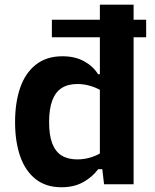

<svg xmlns="http://www.w3.org/2000/svg" viewBox="-20 -785 660 818"><path d="M486 -700.8H602.7V-626.3H201V-700.8H471.5ZM405.5 -765H549.2V0H423.3L412.1 -96.2H405.5ZM245.8 -545.3Q299.8 -545.3 338.3 -524Q376.9 -502.8 397.9 -468.8H427.1V-388.5Q399.8 -408.1 369.6 -417.6Q339.4 -427.1 310 -427.1Q269.2 -427.1 242.6 -409.8Q216 -392.6 202.6 -356.7Q189.2 -320.8 189.2 -264.9Q189.2 -209.2 202.5 -174.3Q215.8 -139.3 242.2 -122.6Q268.8 -105.9 309.7 -105.9Q340.2 -105.9 370.2 -115.5Q400.2 -125.2 427.1 -144.8V-64.2H398.4Q372.4 -29.8 333.6 -8.5Q294.8 12.8 241.8 12.8Q175.2 12.8 131.1 -22.5Q87 -57.9 65.6 -120.2Q44.2 -182.5 44.2 -264.9Q44.2 -347.7 65.8 -410.6Q87.4 -473.6 132.7 -509.5Q178 -545.3 245.8 -545.3Z"/></svg>

Font: Monaspace Neon Var ExtraLight
Style: Regular
Weight: 200
Designer: Riley Cran and the Lettermatic Team
Version: Version 1.200 (Monaspace Neon Var)